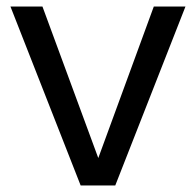

<svg xmlns="http://www.w3.org/2000/svg" viewBox="-20 -568 601 588"><path d="M227 0H333L548 -548H451L281 -84L110 -548H12Z"/></svg>

Font: Poppins
Style: Regular
Weight: 400
Designer: Ninad Kale (Devanagari), Jonny Pinhorn (Latin)
Foundry: Indian Type Foundry
Version: 4.004